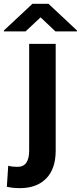

<svg xmlns="http://www.w3.org/2000/svg" viewBox="-26 -754 416 987"><path d="M123.9 -528.4H260.3V19.9Q260.3 114 211.5 163.5Q162.6 213.1 77.1 213.1Q58.6 213.1 43 211.6Q27.3 210.2 9.2 206L16.3 98Q26.6 101.2 39.8 102.5Q52.9 103.7 64.3 103.7Q123.9 103.7 123.9 19.9ZM105.5 -592.7 182.5 -664.8 258.9 -592.7H369.7V-597.3L223.4 -734.4H140.6L-6 -597.3V-592.7Z"/></svg>

Font: Interface
Style: Bold
Weight: 700
Designer: Rasmus Andersson
Foundry: rsms
Version: Version 1.8